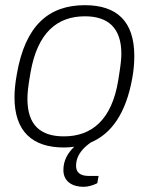

<svg xmlns="http://www.w3.org/2000/svg" viewBox="-20 -558 576 742"><path d="M227 12C241 12 254 11 267 9C241 34 225 63 225 99C225 146 263 164 303 164C318 164 339 159 356 150L361 122H324C287 122 274 106 274 83C274 36 310 7 332 -8C412 -42 467 -122 491 -255C497 -287 499 -316 499 -342C499 -476 431 -538 308 -538C167 -538 77 -458 45 -271C39 -238 36 -208 36 -182C36 -50 105 12 227 12ZM227 -31C138 -31 86 -73 86 -176C86 -197 88 -221 98 -278C125 -433 202 -495 308 -495C396 -495 449 -452 449 -350C449 -328 446 -304 437 -248C412 -93 333 -31 227 -31Z"/></svg>

Font: Archivo Thin
Style: Italic
Weight: 100
Italic angle: -10°
Designer: Hector Gatti
Foundry: Omnibus-Type
Version: Version 2.001